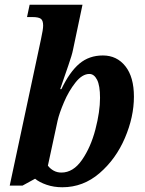

<svg xmlns="http://www.w3.org/2000/svg" viewBox="-20 -780 611 810"><path d="M128 -26 75 3H21L153 -615Q162 -656 162 -672Q162 -694 152 -701Q142 -708 117 -708H94L105 -760H328L288 -570Q284 -549 268.5 -504.5Q253 -460 249 -448L234 -404H239Q274 -477 315 -511.5Q356 -546 414 -546Q473 -546 509 -500.5Q545 -455 545 -372Q545 -287 507 -198Q469 -109 400 -49.5Q331 10 243 10Q207 10 176.5 -0.5Q146 -11 128 -26ZM402 -367Q402 -419 389.5 -443.5Q377 -468 357 -468Q327 -468 298.5 -432Q270 -396 250 -349Q230 -302 223 -271L182 -81Q192 -68 206.5 -60Q221 -52 239 -52Q289 -52 326 -105.5Q363 -159 382.5 -234Q402 -309 402 -367Z"/></svg>

Font: Noto Serif Narrow
Style: Bold Italic
Weight: 700
Width: 4
Italic angle: -12°
Designer: Monotype Design Team
Foundry: Monotype Imaging Inc.
Version: Version 1.001